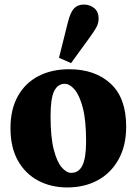

<svg xmlns="http://www.w3.org/2000/svg" viewBox="-20 -807 600 843"><path d="M275 16Q204 16 147.5 -14Q91 -44 58.5 -102Q26 -160 26 -244Q26 -327 58.5 -385Q91 -443 149 -473Q207 -503 284 -503Q397 -503 465.5 -440Q534 -377 534 -251Q534 -167 500.5 -107Q467 -47 409 -15.5Q351 16 275 16ZM293 -48Q326 -48 342 -81Q358 -114 358 -187Q358 -279 343.5 -334Q329 -389 307.5 -414Q286 -439 264 -439Q234 -439 218 -407.5Q202 -376 202 -296Q202 -205 216 -150.5Q230 -96 251 -72Q272 -48 293 -48ZM239 -553 278 -709Q289 -753 305 -770Q321 -787 348 -787Q375 -787 394 -771Q413 -755 413 -726Q413 -704 402 -685Q391 -666 372 -640L292 -530Z"/></svg>

Font: Source Serif Pro Black
Style: Regular
Weight: 900
Designer: Frank Grießhammer
Foundry: Adobe Systems Incorporated
Version: Version 3.001;hotconv 1.0.111;makeotfexe 2.5.65597